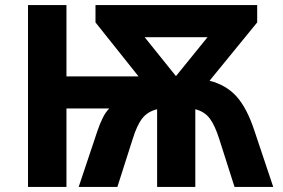

<svg xmlns="http://www.w3.org/2000/svg" viewBox="-20 -734 1113 754"><path d="M90 0V-714H241V-434H524L355 -646V-714H990V-646L803 -417Q869 -400 909.5 -354.5Q950 -309 979 -221L1053 0H901L841 -188Q824 -242 803.5 -269Q783 -296 747 -305V0H597V-305Q560 -296 539 -269.5Q518 -243 501 -188L441 0H289L363 -221Q371 -245 382.5 -269Q394 -293 409 -308H241V0ZM671 -435 795 -588H548Z"/></svg>

Font: BC Sans
Style: Bold
Weight: 700
Designer: Monotype Design Team
Province of B.C.
Foundry: Monotype Imaging Inc.
Version: Version 2.000;GOOG;noto-source:20170915:90ef993387c0